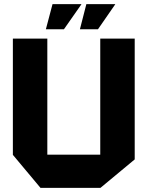

<svg xmlns="http://www.w3.org/2000/svg" viewBox="-20 -905 704 925"><path d="M463 0V-719H629V-137L464 0ZM175 0 42 -159V-160H463V0ZM42 -160V-719H208V-160ZM365 -764 396 -885H535V-884L452 -764ZM201 -764 233 -885H372V-884L288 -764Z"/></svg>

Font: Foldit
Style: Bold
Weight: 700
Version: Version 1.003